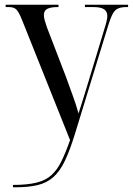

<svg xmlns="http://www.w3.org/2000/svg" viewBox="-20 -556 563 814"><path d="M35 228Q95 228 134 218.5Q173 209 197.5 187Q222 165 240 128.5Q258 92 277 38L74 -470Q60 -505 49.5 -515.5Q39 -526 18 -526H4V-536H228V-526H224Q195 -526 180.5 -518.5Q166 -511 166 -492Q166 -483 169.5 -470Q173 -457 179 -440L259 -232Q275 -187 288 -152Q301 -117 313 -75Q324 -109 335 -144.5Q346 -180 355 -210L424 -438Q435 -472 435 -488Q435 -507 421.5 -516.5Q408 -526 376 -526H340V-536H523V-526H516Q494 -526 480.5 -520Q467 -514 458 -497.5Q449 -481 439 -449L297 14Q276 82 255 126Q234 170 206.5 194.5Q179 219 140.5 228.5Q102 238 46 238H35Z"/></svg>

Font: Noto Serif Display SemiCondensed
Style: Regular
Weight: 400
Width: 4
Designer: Monotype Design Team
Foundry: Monotype Imaging Inc.
Version: Version 2.009